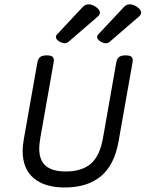

<svg xmlns="http://www.w3.org/2000/svg" viewBox="-20 -834 656 865"><path d="M430.2 -777.3Q430.2 -768.1 420.9 -759.8L289.1 -646Q280.8 -639.2 271 -639.2Q260.3 -639.2 246.6 -647.5Q231.9 -656.7 231.9 -667.5Q231.9 -673.8 236.8 -678.7L352.5 -802.2Q363.8 -814.5 379.4 -814.5Q393.1 -814.5 408.2 -805.2Q430.2 -791.5 430.2 -777.3ZM615.7 -777.3Q615.7 -768.1 606.4 -759.8L474.6 -646Q466.3 -639.2 456.5 -639.2Q445.8 -639.2 432.1 -647.5Q417.5 -656.7 417.5 -667.5Q417.5 -673.8 422.4 -678.7L538.1 -802.2Q549.3 -814.5 564.9 -814.5Q578.6 -814.5 593.8 -805.2Q615.7 -791.5 615.7 -777.3ZM578.1 -562.5Q578.1 -560.5 577.1 -552.7L514.2 -197.3Q495.1 -89.8 434.1 -39.6Q373 10.7 271 10.7Q182.1 10.7 132.1 -31.2Q82 -73.2 82 -154.3Q82 -177.7 87.4 -207.5L148.4 -552.7Q151.4 -569.8 160.9 -577.1Q170.4 -584.5 189.9 -584.5H190.9Q208 -584.5 215.3 -579.3Q222.7 -574.2 222.7 -562.5Q222.7 -560.5 221.7 -552.7L161.6 -212.4Q156.7 -183.1 156.7 -165.5Q156.7 -110.8 186.8 -86.2Q216.8 -61.5 276.9 -61.5Q348.6 -61.5 389.2 -96.4Q429.7 -131.3 443.8 -211.4L503.9 -552.7Q506.8 -569.8 516.4 -577.1Q525.9 -584.5 545.4 -584.5H546.4Q563.5 -584.5 570.8 -579.3Q578.1 -574.2 578.1 -562.5Z"/></svg>

Font: Courier Prime Sans
Style: Italic
Weight: 400
Italic angle: -10°
Designer: Alan Dague-Greene
Foundry: Quote-Unquote Apps
Version: Version 3.020